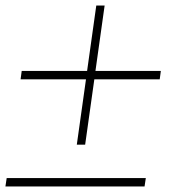

<svg xmlns="http://www.w3.org/2000/svg" viewBox="-50 -670 650 690"><path d="M226 -150 259 -385H24L28 -415H263L296 -650H326L293 -415H528L524 -385H289L256 -150ZM-30.5 0 -26 -30H474L469.5 0Z"/></svg>

Font: Urbanist Thin
Style: Italic
Weight: 100
Italic angle: -8°
Designer: Corey Hu
Foundry: Corey Hu
Version: Version 1.321; ttfautohint (v1.8.4.7-5d5b)